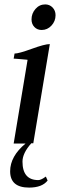

<svg xmlns="http://www.w3.org/2000/svg" viewBox="-20 -651 280 871"><path d="M105 -379 104 -380Q95 -381 81 -382Q67 -383 58 -384Q49 -385 42 -385L46 -408Q65 -408 124 -429.5Q183 -451 206 -451L131 -1H122Q82 44 82 82Q82 166 154 166Q160 166 168.5 162Q177 158 182 154L188 150L196 168Q171 200 112 200Q26 200 26 126Q26 58 96 0H42ZM232 -582Q232 -555 213.5 -535Q195 -515 169 -515Q149 -515 136 -528.5Q123 -542 123 -563Q123 -590 141 -610.5Q159 -631 185 -631Q205 -631 218.5 -617Q232 -603 232 -582Z"/></svg>

Font: Judson
Style: Italic
Weight: 400
Italic angle: -9.5°
Version: Version 20110429